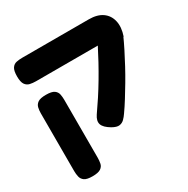

<svg xmlns="http://www.w3.org/2000/svg" viewBox="-173 -736 1046 1071"><g transform="rotate(-30 350.5 -200.5)"><path d="M347 -1Q308 -24 300 -48Q292 -72 313 -103Q339 -140 365.5 -180.5Q392 -221 417.5 -264Q443 -307 466.5 -350Q490 -393 511 -434.5Q532 -476 550 -514L662 -412Q646 -376 626 -336.5Q606 -297 584 -256Q562 -215 538.5 -175.5Q515 -136 492 -99Q469 -62 447 -31Q437 -16 424 -3Q411 10 393 12.5Q375 15 347 -1ZM121 184Q85 184 69.5 173Q54 162 50 144Q46 126 46 107V-265Q46 -284 50 -301Q54 -318 69.5 -329Q85 -340 122 -340Q159 -340 174.5 -329Q190 -318 193.5 -300.5Q197 -283 197 -264V108Q197 127 193.5 144.5Q190 162 174 173Q158 184 121 184ZM660 -404 531 -433H475H112Q92 -433 74 -437Q56 -441 45 -457Q34 -473 34 -509Q34 -546 45 -562Q56 -578 74 -581.5Q92 -585 111 -585H540Q594 -585 626.5 -562Q659 -539 668.5 -498Q678 -457 660 -404Z"/></g></svg>

Font: Fredoka SemiExpanded SemiBold
Style: Regular
Weight: 600
Width: 6
Designer: Ben Nathan
Foundry: Milena B. Brandão, Ben Nathan
Version: Version 2.001